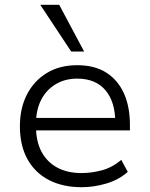

<svg xmlns="http://www.w3.org/2000/svg" viewBox="-20 -773 624 801"><path d="M321 8Q242 8 184 -22Q126 -52 94.5 -109Q63 -166 63 -246Q63 -321 92 -378Q121 -435 174.5 -468Q228 -501 302 -501Q375 -501 423.5 -470Q472 -439 497 -383.5Q522 -328 522 -252V-229H112V-281H482L461 -261Q461 -348 420 -396.5Q379 -445 302 -445Q251 -445 212 -421.5Q173 -398 151.5 -356Q130 -314 130 -255V-247Q130 -183 153.5 -139.5Q177 -96 219.5 -73.5Q262 -51 320 -51Q362 -51 405 -62.5Q448 -74 486 -106L513 -56Q476 -23 424 -7.5Q372 8 321 8ZM277 -558 148 -753H227L331 -558Z"/></svg>

Font: Nunito Sans 8pt Light
Style: Regular
Weight: 300
Version: Version 3.101;gftools[0.9.27]